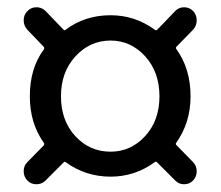

<svg xmlns="http://www.w3.org/2000/svg" viewBox="-20 -627 595 518"><path d="M102.5 -139.6Q92.8 -129.9 78.1 -129.9Q63.5 -129.9 53.7 -140.1Q43.9 -150.4 43.9 -165Q43.9 -179.7 53.7 -189.5L97.7 -234.4Q100.6 -238.3 98.6 -241.2Q60.5 -293.9 60.5 -367.2Q60.5 -443.4 98.6 -494.1Q100.6 -498 97.7 -501L53.7 -546.9Q43.9 -557.6 43.9 -572.3Q43.9 -586.9 53.7 -596.7Q63.5 -607.4 78.1 -607.4Q92.8 -607.4 102.5 -597.7L151.4 -546.9Q154.3 -543.9 157.2 -546.9Q209 -585.9 278.3 -585.9Q343.8 -585.9 397.5 -546.9Q401.4 -543.9 404.3 -546.9L453.1 -597.7Q462.9 -607.4 476.6 -607.4Q491.2 -607.4 501 -597.2Q510.7 -586.9 510.7 -572.3Q510.7 -557.6 501 -546.9L456.1 -501Q453.1 -498 456.1 -494.1Q494.1 -441.4 494.1 -367.2Q494.1 -295.9 455.1 -241.2Q453.1 -238.3 456.1 -235.4L501 -189.5Q510.7 -179.7 510.7 -165Q510.7 -150.4 501 -140.1Q491.2 -129.9 476.6 -129.9Q462.9 -129.9 453.1 -139.6L404.3 -188.5Q401.4 -192.4 397.5 -189.5Q343.8 -150.4 278.3 -150.4Q210.9 -150.4 157.2 -189.5Q154.3 -192.4 151.4 -188.5ZM278.3 -217.8Q333 -217.8 371.6 -259.8Q410.2 -301.8 410.2 -367.2Q410.2 -432.6 371.6 -475.1Q333 -517.6 278.3 -517.6Q222.7 -517.6 183.6 -475.1Q144.5 -432.6 144.5 -367.2Q144.5 -301.8 183.1 -259.8Q221.7 -217.8 278.3 -217.8Z"/></svg>

Font: Gen Jyuu GothicL Regular
Style: Regular
Weight: 400
Designer: [Source Han Sans]
Ryoko NISHIZUKA  (kana & ideographs); Paul D. Hunt (Latin, Greek & Cyrillic); Wenlong ZHANG  (bopomofo
Version: Version 1.002.20150607